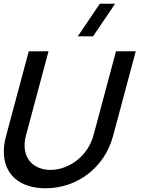

<svg xmlns="http://www.w3.org/2000/svg" viewBox="-20 -995 754 1030"><path d="M479.2 -800 597.6 -975H515.6L397.2 -800ZM224.4 15C393.9 15 541 -95.5 586.4 -265L708.3 -720H602.3L481.9 -270.5C449.3 -149 341.3 -83.5 250.8 -83.5C176.1 -83.5 111.9 -128.1 111.9 -214.4C111.9 -231.4 114.4 -250.2 119.9 -270.5L240.3 -720L134.2 -719.5L12.4 -265C4.4 -235.1 0.5 -207 0.5 -181.1C0.5 -60 84.8 15 224.4 15Z"/></svg>

Font: Manrope
Style: SemiBoldItalic
Weight: 600
Italic angle: -15°
Designer: Mikhail Sharanda
Foundry: Mikhail Sharanda
Version: Version 4.502;hotconv 1.0.109;makeotfexe 2.5.65596